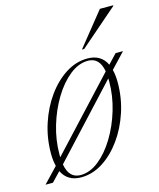

<svg xmlns="http://www.w3.org/2000/svg" viewBox="-142 -812 748 902"><g transform="rotate(-15 232.5 -361.0)"><path d="M312.5 -522Q378.5 -522 405 -467L447.5 -512H483.5L414.5 -439Q421.5 -412 421.5 -376.5Q421.5 -302 398.8 -232.8Q376 -163.5 336.5 -108.8Q297 -54 246.8 -22Q196.5 10 141 10Q75 10 48.5 -45L5.5 0H-30.5L39 -73Q32 -100 32 -135.5Q32 -210 54.8 -279.2Q77.5 -348.5 117 -403.2Q156.5 -458 206.8 -490Q257 -522 312.5 -522ZM69.5 -121Q69.5 -113.5 69.5 -106.5L380.5 -441Q368.5 -511 312.5 -511Q266.5 -511 223.2 -476.5Q180 -442 145.2 -384.8Q110.5 -327.5 90 -258.8Q69.5 -190 69.5 -121ZM141 -1Q187 -1 230.2 -35.5Q273.5 -70 308.2 -127.2Q343 -184.5 363.5 -253.2Q384 -322 384 -391Q384 -398.5 383.5 -406L73 -71Q85 -1 141 -1ZM299 -569 430 -732H494.5V-729L310 -569Z"/></g></svg>

Font: Newsreader 72pt ExtraLight
Style: Italic
Weight: 275
Italic angle: -17°
Designer: Hugues Gentile
Foundry: Production Type
Version: Version 1.003; ttfautohint (v1.8.3)